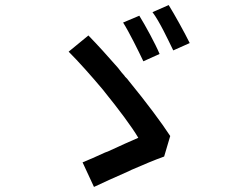

<svg xmlns="http://www.w3.org/2000/svg" viewBox="-20 -770 940 758"><path d="M729 -600C710 -639 669 -713 646 -750L582 -722C610 -685 643 -614 664 -571L729 -600ZM610 -557C594 -596 553 -671 530 -708L466 -681C490 -643 526 -570 546 -528L610 -557ZM628 -152 652 -233C619 -284 557 -367 489 -450L482 -459L474 -467C472 -470 470 -473 467 -476L460 -484C458 -487 455 -490 453 -493L446 -502C406 -548 365 -593 329 -630L251 -566C291 -526 340 -471 387 -415L394 -406C449 -338 500 -270 526 -226C498 -214 451 -193 406 -172L395 -168C362 -153 329 -138 306 -129L351 -32C383 -47 435 -71 488 -94L498 -99C546 -120 594 -140 628 -152Z"/></svg>

Font: Glow Sans SC Condensed Medium
Style: Regular
Weight: 600
Width: 3
Designer: Ryoko NISHIZUKA (kana, bopomofo & ideographs); Paul D. Hunt (Latin, Greek & Cyrillic); Sandoll Communications, Soo-young
Version: Version 0.93